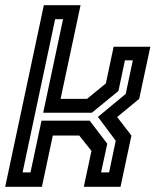

<svg xmlns="http://www.w3.org/2000/svg" viewBox="-32 -720 622 740"><path d="M-12 0 137 -700H278.5L201.5 -339H303.5L376 -398.5L406 -540H547.5L504.5 -339L419.5 -269L474.5 -197.5L432.5 0H291L320.5 -138.5L273.5 -197.5H171.5L129.5 0ZM55 -55.5H85.5L128 -255H313.5L381.5 -166L357.5 -55.5H388.5L414 -177.5L345.5 -269.5L452.5 -358L480 -487.5H449.5L424.5 -369.5L322 -285.5H134.5L211 -646H180.5Z"/></svg>

Font: Tourney Thin SemiBold
Style: Italic
Weight: 600
Italic angle: -12°
Version: Version 1.015